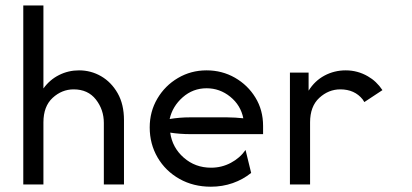

<svg xmlns="http://www.w3.org/2000/svg" viewBox="-20 -687 1533 715"><path d="M66.7 0Q66.7 0 66.7 -666.7Q66.7 -666.7 141.7 -666.7Q141.7 -666.7 141.7 -357.6Q165.3 -390.3 200 -407.6Q234.7 -425 274.3 -425Q318.8 -425 356.6 -403.1Q394.4 -381.2 418.1 -339.9Q441.7 -298.6 441.7 -239.6Q441.7 -239.6 441.7 0Q441.7 0 366.7 0Q366.7 0 366.7 -229.2Q366.7 -278.5 337.2 -316.3Q307.6 -354.2 254.2 -354.2Q210.4 -354.2 176 -322.6Q141.7 -291 141.7 -231.2Q141.7 -231.2 141.7 0Q141.7 0 66.7 0Z M765.3 8.3Q700 8.3 648.3 -20.8Q596.5 -50 567 -100.3Q537.5 -150.7 537.5 -212.5Q537.5 -271.5 566 -319.8Q594.4 -368.1 642.7 -396.5Q691 -425 749.3 -425Q806.9 -425 854.9 -397.6Q902.8 -370.1 931.2 -323.6Q959.7 -277.1 959.7 -218.1Q959.7 -218.1 959.7 -187.5Q959.7 -187.5 687.5 -187.5Q669.4 -187.5 650.7 -188.9Q631.9 -190.3 613.9 -193.1Q621.5 -137.5 664.2 -100Q706.9 -62.5 766 -62.5Q805.6 -62.5 839.6 -80.6Q873.6 -98.6 894.4 -128.5Q894.4 -128.5 915.3 -43.1Q885.4 -18.8 846.9 -5.2Q808.3 8.3 765.3 8.3ZM611.8 -243.8Q649.3 -250 687.5 -250Q687.5 -250 825.7 -250Q841 -250 855.9 -249Q870.8 -247.9 886.1 -246.5Q876.4 -295.1 837.5 -326.7Q798.6 -358.3 749.3 -358.3Q698.6 -358.3 660.4 -324.7Q622.2 -291 611.8 -243.8Z M1336.8 -306.9Q1334 -311.8 1330.6 -316.7Q1300.7 -354.2 1247.2 -354.2Q1203.5 -354.2 1169.1 -322.6Q1134.7 -291 1134.7 -231.2V0H1059.7V-416.7H1129.2V-349.3Q1152.1 -386.1 1188.5 -405.6Q1225 -425 1267.4 -425Q1311.8 -425 1350 -402.8Q1381.9 -384.7 1404.2 -351.4Q1404.2 -351.4 1336.8 -306.9Z"/></svg>

Font: co2trust
Style: Regular
Weight: 400
Designer: Kristian Moeller
Foundry: Dicotype
Version: Version 1.000